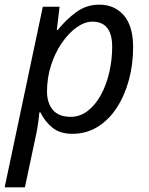

<svg xmlns="http://www.w3.org/2000/svg" viewBox="-42 -565 641 825"><path d="M-22 240 142 -536H214L202 -436H206Q241 -480 285 -512.5Q329 -545 385 -545Q450 -545 490 -499Q530 -453 530 -362Q530 -289 512 -222Q494 -155 460 -102.5Q426 -50 377.5 -20Q329 10 269 10Q215 10 182 -17.5Q149 -45 132 -82H127Q126 -66 122 -37.5Q118 -9 114 9L65 240ZM262 -63Q302 -63 335 -88.5Q368 -114 391.5 -157Q415 -200 427.5 -254Q440 -308 440 -364Q440 -472 355 -472Q322 -472 287.5 -447.5Q253 -423 224 -381Q195 -339 177.5 -285Q160 -231 160 -171Q160 -123 185 -93Q210 -63 262 -63Z"/></svg>

Font: Noto Sans IKEA
Style: Italic
Weight: 400
Italic angle: -12°
Designer: Monotype Design Team
Foundry: Monotype Imaging Inc.
Version: Version 2.001